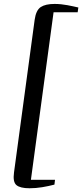

<svg xmlns="http://www.w3.org/2000/svg" viewBox="-20 -850 428 1000"><path d="M134 130.5Q85 130.5 65.5 114Q46 97.5 53 48L160.5 -747Q167.5 -797 192.2 -813.2Q217 -829.5 264 -829.5Q281 -829.5 298 -827.8Q315 -826 331.2 -823Q347.5 -820 362 -816.8Q376.5 -813.5 388 -811L384.5 -786H259L141 86.5H266.5L263.5 111.5Q233 119.5 200 125Q167 130.5 134 130.5Z"/></svg>

Font: Merriweather 120pt Medium
Style: Italic
Weight: 500
Italic angle: -7.8°
Version: Version 2.101